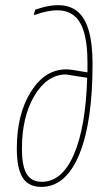

<svg xmlns="http://www.w3.org/2000/svg" viewBox="-20 -727 431 753"><path d="M142 6Q92 6 69 -30Q46 -66 46 -145Q46 -279 101 -367Q156 -455 240 -455Q260 -455 323 -443V-484Q323 -621 272.5 -664Q222 -707 115 -668L113 -670L118 -689Q233 -729 288 -678.5Q343 -628 343 -477Q343 -247 290.5 -120.5Q238 6 142 6ZM66 -144Q66 -76 84.5 -45Q103 -14 144 -14Q223 -14 269.5 -120.5Q316 -227 322 -422L238 -435Q164 -434 115 -351.5Q66 -269 66 -144Z"/></svg>

Font: Alegreya Sans SC Thin
Style: Italic
Weight: 100
Italic angle: -7°
Designer: Juan Pablo del Peral
Foundry: Huerta Tipografica
Version: Version 2.007